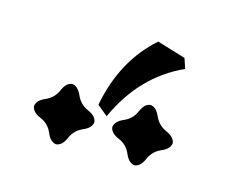

<svg xmlns="http://www.w3.org/2000/svg" viewBox="-54 -934 525 429"><g transform="rotate(15 209.0 -719.5)"><path d="M285.2 -579.6Q271.5 -581.1 263.4 -600.3Q255.4 -619.6 236.1 -627.7Q216.8 -635.7 215.3 -649.4Q216.8 -663.1 236.1 -671.4Q255.4 -679.7 263.4 -698.7Q271.5 -717.8 285.2 -719.2Q298.8 -717.8 307.1 -698.7Q315.4 -679.7 334.5 -671.4Q353.5 -663.1 355 -649.4Q353.5 -635.7 334.5 -627.7Q315.4 -619.6 307.1 -600.3Q298.8 -581.1 285.2 -579.6ZM104 -579.6Q90.3 -581.1 82.3 -600.3Q74.2 -619.6 54.9 -627.7Q35.6 -635.7 34.2 -649.4Q35.6 -663.1 54.9 -671.4Q74.2 -679.7 82.3 -698.7Q90.3 -717.8 104 -719.2Q117.7 -717.8 126 -698.7Q134.3 -679.7 153.3 -671.4Q172.4 -663.1 173.8 -649.4Q172.4 -635.7 153.3 -627.7Q134.3 -619.6 126 -600.3Q117.7 -581.1 104 -579.6ZM196.8 -669.4 172.4 -689.5Q192.9 -796.9 265.1 -860.4L331.1 -840.3L338.9 -816.9Q244.1 -773.9 196.8 -669.4Z"/></g></svg>

Font: Kelvinch
Style: Regular
Weight: 400
Designer: Paul James MIller
Foundry: High-Logic / Made with FontCreator
Version: Version 3.30 September 23, 2016